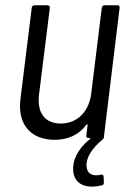

<svg xmlns="http://www.w3.org/2000/svg" viewBox="-20 -526 500 732"><path d="M364 140C336 147 311 139 310 106C308 74 332 40 364 12C369 8 373 4 375 2C376 0 376 -2 376 -3L436 -496C437 -502 434 -506 428 -506H379C373 -506 369 -502 368 -496L328 -171C320 -100 274 -55 212 -55C151 -55 120 -96 129 -167L170 -496C170 -502 167 -506 161 -506H112C106 -506 101 -502 101 -496L58 -149C45 -44 105 7 188 7C238 7 280 -11 309 -50C311 -53 314 -53 314 -49L309 -10C308 -4 311 0 317 0H321C324 0 326 2 322 5C273 45 256 88 259 126C265 189 327 191 367 181C373 180 376 177 376 170L375 147C375 141 370 138 364 140Z"/></svg>

Font: Barlow Semi Condensed
Style: Italic
Weight: 400
Width: 4
Italic angle: -7°
Designer: Jeremy Tribby
Foundry: Tribby Type
Version: Version 1.422;hotconv 1.0.109;makeotfexe 2.5.65596